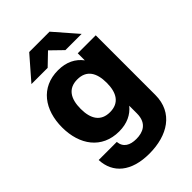

<svg xmlns="http://www.w3.org/2000/svg" viewBox="-273 -838 1155 1155"><g transform="rotate(-45 305.0 -260.0)"><path d="M287 212C441 212 562 139 562 -13V-520H409V-460C375 -505 324 -532 253 -532C106 -532 27 -420 27 -271C27 -123 106 -11 253 -11C321 -11 371 -36 405 -78V-13C405 74 347 94 294 94C241 94 203 74 198 23H44C49 139 134 212 287 212ZM81 -586H219L295 -659L370 -586H508L381 -732H208ZM185 -271C185 -357 218 -411 296 -411C374 -411 407 -357 407 -271C407 -186 374 -132 296 -132C218 -132 185 -186 185 -271Z"/></g></svg>

Font: Aspekta 750
Style: Regular
Weight: 750
Designer: Ivo Dolenc
Version: Version 2.000